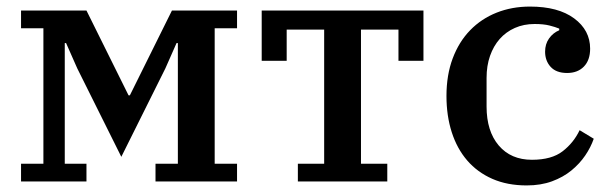

<svg xmlns="http://www.w3.org/2000/svg" viewBox="-20 -552 1860 584"><path d="M44 -54H112V-466H44V-520H243L371 -262H375L503 -520H701V-466H633V-54H701V0H453V-54H521V-421H517L483 -344L349 -75L215 -344L181 -421H177V-54H243V0H44Z M886 -54H966V-462H852V-367H776V-520H1268V-367H1192V-462H1078V-54H1158V0H886Z M1582 12Q1523 12 1477.5 -8Q1432 -28 1401 -64Q1370 -100 1354 -150Q1338 -200 1338 -260Q1338 -324 1357 -374.5Q1376 -425 1410 -460Q1444 -495 1490.5 -513.5Q1537 -532 1592 -532Q1678 -532 1726.5 -496Q1775 -460 1775 -404Q1775 -369 1756 -349.5Q1737 -330 1705 -330Q1672 -330 1655 -348.5Q1638 -367 1638 -395Q1638 -418 1650 -435Q1662 -452 1681 -460V-465Q1669 -470 1651 -474.5Q1633 -479 1606 -479Q1573 -479 1546 -467Q1519 -455 1500 -433.5Q1481 -412 1470.5 -382Q1460 -352 1460 -315V-228Q1460 -153 1497 -109.5Q1534 -66 1598 -66Q1658 -66 1691.5 -92Q1725 -118 1743 -156L1786 -130Q1777 -104 1760 -79Q1743 -54 1718 -33.5Q1693 -13 1659 -0.5Q1625 12 1582 12Z"/></svg>

Font: IBM Plex Serif Medm
Style: Regular
Weight: 500
Designer: Mike Abbink, Paul van der Laan, Pieter van Rosmalen
Foundry: Bold Monday
Version: Version 3.001